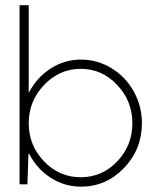

<svg xmlns="http://www.w3.org/2000/svg" viewBox="-20 -699 575 728"><path d="M88.9 -231.9Q88.9 -147.5 147 -87.2Q205.1 -26.9 286.1 -26.9Q367.2 -26.9 424.6 -87.2Q481.9 -147.5 481.9 -231.9Q481.9 -315.9 424.3 -377Q366.7 -438 286.1 -438Q205.6 -438 147.2 -377Q88.9 -315.9 88.9 -231.9ZM286.1 -473.1Q349.1 -473.1 402.8 -440.4Q456.5 -407.7 487.3 -352.1Q518.1 -296.4 518.1 -231.9Q518.1 -132.8 450.2 -62Q382.3 8.8 286.1 8.8Q223.6 8.3 171.6 -25.4Q119.6 -59.1 90.8 -115.2H87.9L84 0H54.2V-679.2H88.9V-348.1H89.8Q118.7 -404.3 171.1 -438.5Q223.6 -472.7 286.1 -473.1Z"/></svg>

Font: RawengulkSans
Style: Regular
Weight: 500
Designer: gluk (gluksza@wp.pl)
Foundry: gluk (gluksza@wp.pl)
Version: Version 0.94